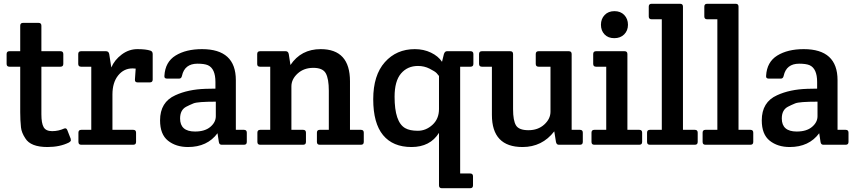

<svg xmlns="http://www.w3.org/2000/svg" viewBox="-20 -766 4540 1016"><path d="M199 -413V-161Q199 -114 211 -93Q223 -72 256 -72Q289 -72 320 -86Q331 -90 336 -78L354 -32Q355 -29 355 -23.5Q355 -18 345 -12Q297 12 231 12Q142 12 114 -34Q94 -64 91 -92Q87 -130 87 -172V-413H30Q15 -413 15 -428V-480Q15 -495 30 -495H87V-630Q87 -645 102 -645H184Q199 -645 199 -630V-495H300Q315 -495 315 -480V-428Q315 -413 300 -413Z M776 -498Q788 -494 788 -480V-345Q788 -330 773 -330H708Q693 -330 694 -345L698 -403Q693 -404 681 -404Q635 -404 605 -366.5Q575 -329 575 -266V-79H685Q700 -79 700 -64V-15Q700 0 685 0H410Q395 0 395 -15V-64Q395 -79 410 -79H463V-413H409Q394 -413 394 -428V-480Q394 -495 409 -495H541Q555 -495 558 -480L569 -409Q586 -449 624 -477.5Q662 -506 707 -506Q752 -506 776 -498Z M1120 -297V-332Q1120 -403 1080 -421Q1061 -429 1025 -429Q957 -429 943 -365Q940 -350 928 -350H864Q848 -350 850 -365Q854 -438 909 -472Q964 -506 1049 -506Q1228 -506 1228 -342V-79H1271Q1286 -79 1286 -64V-15Q1286 0 1271 0H1153Q1140 0 1138 -15L1131 -61Q1077 12 975 12Q911 12 869 -21.5Q827 -55 827 -129Q827 -226 908 -262Q975 -293 1068 -296Q1087 -296 1120 -297ZM1122 -151V-228Q1026 -228 1004 -219Q982 -210 965 -201Q933 -184 933 -139Q933 -70 1012 -70Q1064 -70 1093 -94.5Q1122 -119 1122 -151Z M1341 -427V-480Q1341 -495 1356 -495H1492Q1505 -495 1508 -480L1517 -422Q1573 -506 1677 -506Q1832 -506 1832 -336V-79H1890Q1905 -79 1905 -64V-15Q1905 0 1890 0H1672Q1657 0 1657 -15V-64Q1657 -79 1672 -79H1720V-286Q1720 -349 1704 -378Q1688 -407 1638 -407Q1588 -407 1555 -377Q1522 -347 1522 -309V-79H1584Q1599 -79 1599 -64V-15Q1599 0 1584 0H1357Q1342 0 1342 -15V-64Q1342 -79 1357 -79H1410V-413H1356Q1341 -413 1341 -427Z M2415 152H2468Q2483 152 2483 167V215Q2483 230 2468 230H2318Q2303 230 2303 215V-63Q2256 12 2157.5 12Q2059 12 2007 -51Q1955 -114 1955 -241Q1955 -368 2016.5 -437Q2078 -506 2175 -506Q2222 -506 2260.5 -487.5Q2299 -469 2319 -439L2329 -480Q2334 -495 2345 -495H2470Q2485 -495 2485 -480V-428Q2485 -413 2470 -413H2415ZM2303 -189V-364Q2299 -370 2290.5 -379Q2282 -388 2253.5 -402.5Q2225 -417 2192 -417Q2136 -417 2102 -377Q2068 -337 2068 -254Q2068 -120 2124 -88Q2148 -74 2191 -74Q2234 -74 2268.5 -105.5Q2303 -137 2303 -189Z M3005 -79H3049Q3064 -79 3064 -64V-15Q3064 0 3049 0H2937Q2925 0 2922 -15L2913 -71Q2849 12 2745 12Q2583 12 2583 -158V-413H2530Q2515 -413 2515 -428V-480Q2515 -495 2530 -495H2680Q2695 -495 2695 -480V-188Q2695 -128 2710.5 -102.5Q2726 -77 2776.5 -77Q2827 -77 2860 -107Q2893 -137 2893 -175V-413H2830Q2815 -413 2815 -428V-480Q2815 -495 2830 -495H2990Q3005 -495 3005 -480Z M3300 -79H3363Q3378 -79 3378 -64V-15Q3378 0 3363 0H3125Q3110 0 3110 -15V-64Q3110 -79 3125 -79Q3125 -79 3188 -79V-413H3134Q3119 -413 3119 -428V-480Q3119 -495 3134 -495H3285Q3300 -495 3300 -480ZM3179 -584Q3160 -604 3160 -635Q3160 -666 3179.5 -686.5Q3199 -707 3231.5 -707Q3264 -707 3283.5 -686.5Q3303 -666 3303 -635Q3303 -604 3283 -584Q3263 -564 3230.5 -564Q3198 -564 3179 -584Z M3594 -731V-79H3657Q3672 -79 3672 -64V-15Q3672 0 3657 0H3419Q3404 0 3404 -15V-64Q3404 -79 3419 -79H3482V-664H3428Q3413 -664 3413 -679V-731Q3413 -746 3428 -746H3579Q3594 -746 3594 -731Z M3888 -731V-79H3951Q3966 -79 3966 -64V-15Q3966 0 3951 0H3713Q3698 0 3698 -15V-64Q3698 -79 3713 -79H3776V-664H3722Q3707 -664 3707 -679V-731Q3707 -746 3722 -746H3873Q3888 -746 3888 -731Z M4304 -297V-332Q4304 -403 4264 -421Q4245 -429 4209 -429Q4141 -429 4127 -365Q4124 -350 4112 -350H4048Q4032 -350 4034 -365Q4038 -438 4093 -472Q4148 -506 4233 -506Q4412 -506 4412 -342V-79H4455Q4470 -79 4470 -64V-15Q4470 0 4455 0H4337Q4324 0 4322 -15L4315 -61Q4261 12 4159 12Q4095 12 4053 -21.5Q4011 -55 4011 -129Q4011 -226 4092 -262Q4159 -293 4252 -296Q4271 -296 4304 -297ZM4306 -151V-228Q4210 -228 4188 -219Q4166 -210 4149 -201Q4117 -184 4117 -139Q4117 -70 4196 -70Q4248 -70 4277 -94.5Q4306 -119 4306 -151Z"/></svg>

Font: Crete Round
Style: Regular
Weight: 400
Designer: Veronika Burian
Foundry: TypeTogether
Version: Version 1.001